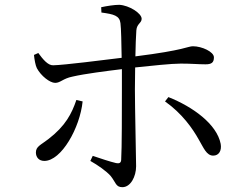

<svg xmlns="http://www.w3.org/2000/svg" viewBox="-20 -760 1040 797"><path d="M806 -179C825 -147 837 -114 865 -114C889 -114 901 -135 896 -163C880 -245 780 -317 679 -357L665 -339C736 -289 780 -226 806 -179ZM297 -345C278 -289 252 -237 180 -182C149 -158 129 -152 129 -127C129 -108 141 -92 164 -92C235 -92 312 -230 323 -339ZM121 -532C123 -513 127 -489 133 -477C150 -445 187 -416 209 -416C231 -416 241 -434 281 -442C333 -454 421 -465 486 -473V-390C486 -305 486 -142 483 -96C482 -82 473 -81 462 -83C436 -89 398 -102 365 -113L355 -92C387 -74 421 -50 439 -30C461 -3 460 17 488 17C522 17 545 -27 545 -70C545 -97 540 -314 540 -389L541 -480C608 -487 691 -496 731 -496C775 -496 803 -493 833 -493C858 -493 868 -500 868 -522C868 -545 818 -568 781 -568C759 -568 749 -552 542 -526C543 -570 544 -610 546 -634C548 -662 568 -664 568 -682C568 -705 516 -738 475 -740C454 -740 423 -735 400 -730L401 -708C453 -701 476 -695 480 -664C483 -641 484 -581 485 -520C411 -511 247 -490 201 -489C179 -488 158 -514 139 -540Z"/></svg>

Font: Harano Aji Mincho TW
Style: Regular
Weight: 400
Foundry: Masamichi Hosoda
Version: HaranoAjiMinchoTW-Regular version 20230610;ttx 4.39.4